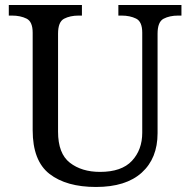

<svg xmlns="http://www.w3.org/2000/svg" viewBox="-20 -734 757 764"><path d="M362 10Q244 10 177 -42Q110 -94 110 -216V-604Q110 -648 85.5 -660Q61 -672 28 -672H15V-714H306V-672H293Q259 -672 235 -659.5Q211 -647 211 -600V-210Q211 -123 258 -86.5Q305 -50 378 -50Q464 -50 505 -94Q546 -138 546 -206V-604Q546 -648 521.5 -660Q497 -672 464 -672H451V-714H702V-672H689Q655 -672 631 -659.5Q607 -647 607 -600V-204Q607 -104 544 -47Q481 10 362 10Z"/></svg>

Font: Noto Serif Yezidi
Style: Regular
Weight: 400
Designer: Dalton Maag Ltd
Foundry: Dalton Maag Ltd
Version: Version 1.001; ttfautohint (v1.8.4.7-5d5b)